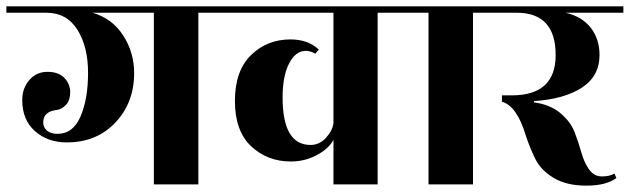

<svg xmlns="http://www.w3.org/2000/svg" viewBox="-40 -580 1981 604"><path d="M684 -560V-540H584V0H444V-540H251Q313 -522 347.5 -468.5Q382 -415 382 -350Q382 -257 323 -194.5Q264 -132 170 -132Q110 -132 70 -167.5Q30 -203 30 -265Q30 -303 52.5 -328.5Q75 -354 109 -354Q143 -354 161 -336.5Q179 -319 181 -293Q181 -264 167.5 -250Q154 -236 138 -234Q96 -229 96 -195Q96 -179 108 -169Q120 -159 141 -159Q190 -159 213.5 -214Q237 -269 237 -351Q237 -433 203.5 -486.5Q170 -540 105 -540H-20V-560Z M1248 -560V-540H1148V0H1009V-140Q994 -112 956.5 -92Q919 -72 875 -72Q801 -72 750 -120Q699 -168 699 -262.5Q699 -357 749.5 -406.5Q800 -456 874 -456Q929 -456 963 -424L952 -411Q937 -420 922 -420Q890 -420 869.5 -380.5Q849 -341 849 -273Q849 -124 937 -124Q965 -124 985.5 -146.5Q1006 -169 1009 -193V-540H644V-560Z M1548 -560V-540H1448V0H1308V-540H1208V-560Z M1921 -560V-540H1739Q1791 -528 1818.5 -492.5Q1846 -457 1846 -407Q1846 -340 1790 -304Q1734 -268 1640 -262V-258Q1691 -251 1723 -224Q1755 -197 1767.5 -164.5Q1780 -132 1789 -100Q1798 -68 1813.5 -46.5Q1829 -25 1853.5 -25Q1878 -25 1893 -34L1899 -20Q1867 4 1804.5 4Q1742 4 1701.5 -20.5Q1661 -45 1643.5 -81Q1626 -117 1614 -154Q1586 -247 1539 -260V-280H1570Q1708 -280 1708 -407Q1708 -540 1585 -540H1508V-560Z"/></svg>

Font: Rozha One
Style: Regular
Weight: 400
Designer: Tim Donaldson, Indian Type Foundry
Foundry: Indian Type Foundry
Version: Version 1.300;PS 1.0;hotconv 1.0.78;makeotf.lib2.5.61930; tt